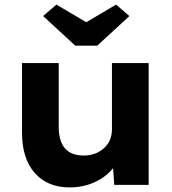

<svg xmlns="http://www.w3.org/2000/svg" viewBox="-20 -806 751 837"><path d="M76 -227V-531H236V-253Q236 -128 345 -128Q397 -128 432.5 -159.5Q468 -191 468 -242V-531H628V0H478L473 -73Q443 -35 393 -12Q343 11 283 11Q187 11 131.5 -52Q76 -115 76 -227ZM168 -736 226 -786 356 -709 486 -786 544 -736 404 -607H308Z"/></svg>

Font: Lexend Exa HM Xlight
Style: Bold
Weight: 700
Designer: Bonnie Shaver-Troup, Thomas Jockin, Octavio Pardo
Foundry: Lexend
Version: Version 1.091